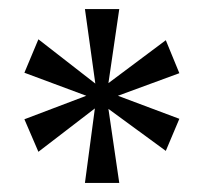

<svg xmlns="http://www.w3.org/2000/svg" viewBox="-20 -780 453 425"><path d="M168 -375 190 -540 65 -444 34 -516 171 -568 34 -619 65 -693 191 -595 168 -760H244L220 -596L347 -691L377 -618L241 -568L377 -517L347 -446L220 -539L244 -375Z"/></svg>

Font: Noto Serif Tamil Condensed
Style: Regular
Weight: 400
Width: 3
Designer: Indian Type Foundry, Tom Grace, and the Monotype Design Team
Foundry: Monotype Imaging Inc.
Version: Version 2.004; ttfautohint (v1.8.4.7-5d5b)